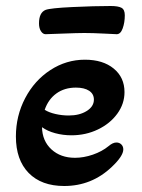

<svg xmlns="http://www.w3.org/2000/svg" viewBox="-20 -607 474 640"><path d="M110 -529Q110 -565 132 -574Q148 -580 221 -583.5Q294 -587 349 -587Q374 -587 385 -581Q396 -575 396 -556Q396 -532 389 -512.5Q382 -493 369 -493Q360 -493 328 -495Q288 -497 261 -497Q240 -497 188 -495L132 -493Q123 -493 116.5 -503Q110 -513 110 -529ZM33 -152Q33 -221 64 -280Q95 -339 148 -373.5Q201 -408 263 -408Q323 -408 359 -378.5Q395 -349 395 -300Q395 -261 371 -228Q347 -195 306.5 -175.5Q266 -156 218 -156Q190 -156 164 -163Q138 -170 120 -183Q121 -137 151.5 -109Q182 -81 230 -81Q259 -81 289.5 -91.5Q320 -102 342 -120Q356 -132 368 -132Q378 -132 384.5 -125.5Q391 -119 391 -109Q391 -87 353 -51Q286 13 194 13Q118 13 75.5 -30.5Q33 -74 33 -152ZM293 -275Q293 -294 277 -304.5Q261 -315 233 -315Q195 -315 168 -295.5Q141 -276 129 -241Q143 -232 165 -227Q187 -222 209 -222Q245 -222 269 -237Q293 -252 293 -275Z"/></svg>

Font: AkayaTelivigala
Style: Regular
Weight: 400
Designer: Vaishnavi Murthy Yerkadithaya ( vaishnavimurthy@gmail.com ), Juan Luis Blanco Aristondo ( juan@blancoletters.com )
Version: Version 1.000